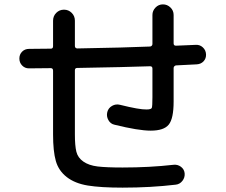

<svg xmlns="http://www.w3.org/2000/svg" viewBox="-20 -820 1040 885"><path d="M113.3 -504.9Q94.7 -504.9 82 -518.1Q69.3 -531.2 69.3 -550.3Q69.3 -569.3 82 -582Q94.7 -594.7 114.3 -594.7Q129.9 -594.7 164.1 -595.2Q198.2 -595.7 214.8 -595.7Q224.6 -595.7 224.6 -607.4V-724.6Q224.6 -746.1 239.3 -760.7Q253.9 -775.4 274.9 -775.4Q295.9 -775.4 310.5 -760.7Q325.2 -746.1 325.2 -724.6V-608.4Q325.2 -597.7 335.9 -596.7Q559.6 -600.6 670.9 -605.5Q675.8 -605.5 679.2 -608.9Q682.6 -612.3 682.6 -617.2V-751Q682.6 -770.5 696.8 -785.2Q710.9 -799.8 731 -799.8Q751 -799.8 765.6 -785.6Q780.3 -771.5 780.3 -751V-620.1Q780.3 -609.4 791 -609.4Q805.7 -610.4 836.9 -611.3Q868.2 -612.3 882.8 -613.3Q901.4 -614.3 915 -601.6Q928.7 -588.9 929.7 -569.8Q930.7 -550.8 918.5 -537.6Q906.2 -524.4 886.7 -523.4Q871.1 -522.5 839.4 -521Q807.6 -519.5 792 -518.6Q788.1 -518.6 784.2 -515.1Q780.3 -511.7 780.3 -506.8V-351.6Q780.3 -273.4 757.8 -245.6Q735.4 -217.8 674.8 -217.8Q618.2 -217.8 507.8 -245.1Q489.3 -249 479.5 -266.6Q469.7 -284.2 474.6 -303.7Q479.5 -322.3 496.6 -332Q513.7 -341.8 533.2 -336.9Q623 -314.5 655.3 -315.4Q676.8 -315.4 679.7 -322.8Q682.6 -330.1 682.6 -372.1V-503.9Q682.6 -514.6 671.9 -514.6Q561.5 -510.7 335.9 -506.8Q325.2 -506.8 325.2 -496.1V-200.2Q325.2 -148.4 332 -120.6Q338.9 -92.8 364.3 -75.2Q389.6 -57.6 429.7 -52.7Q469.7 -47.9 544.9 -47.9Q669.9 -47.9 780.3 -60.5Q798.8 -62.5 814 -51.3Q829.1 -40 831.1 -21.5Q833 -2 820.8 13.7Q808.6 29.3 790 31.2Q674.8 44.9 544.9 44.9Q444.3 44.9 384.8 35.2Q325.2 25.4 287.6 -3.9Q250 -33.2 237.3 -78.1Q224.6 -123 224.6 -200.2V-494.1Q224.6 -505.9 213.9 -505.9Q197.3 -505.9 163.6 -505.4Q129.9 -504.9 113.3 -504.9Z"/></svg>

Font: Rounded-X Mgen+ 1mn medium
Style: Regular
Weight: 500
Designer: [Source Han Sans]
Ryoko NISHIZUKA  (kana & ideographs); Paul D. Hunt (Latin, Greek & Cyrillic); Wenlong ZHANG  (bopomofo
Version: Version 1.059.20150602